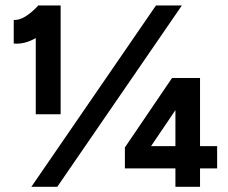

<svg xmlns="http://www.w3.org/2000/svg" viewBox="-20 -721 879 741"><path d="M118 -574Q74 -549 33 -553V-644Q73 -641 129 -701L130 -700H214V-280H118ZM582 -700H682L201 0H101ZM462 -152 644 -420 645 -419V-420H752V-157H818V-71H752V0H657V-71H462ZM657 -157V-296L563 -157Z"/></svg>

Font: Oak Sans
Style: Bold
Weight: 700
Designer: Erik Kennedy, Walven
Foundry: Erik Kennedy, Walven
Version: Version 1.000